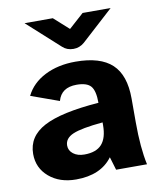

<svg xmlns="http://www.w3.org/2000/svg" viewBox="-83 -786 718 863"><g transform="rotate(-10 276.5 -354.0)"><path d="M285 -568Q255 -568 235 -587L88 -720H217L285 -659L353 -720H481L335 -587Q313 -568 285 -568ZM181 -145Q181 -122 200.5 -107Q220 -92 251 -92Q305 -92 330.5 -120.5Q356 -149 356 -208V-220Q258 -211 219.5 -194.5Q181 -178 181 -145ZM361 -60Q308 12 195 12Q120 12 72 -29Q24 -70 24 -134Q24 -214 102.5 -255.5Q181 -297 353 -310Q353 -365 335 -386Q317 -407 270 -407Q200 -407 184 -348L56 -394Q83 -449 143 -479.5Q203 -510 283 -510Q396 -510 449.5 -460Q503 -410 503 -303V-194Q503 -78 520 0H379Z"/></g></svg>

Font: Atkinson Hyperlegible Pro
Style: Bold
Weight: 700
Designer: Elliott Scott, Megan Eiswerth, Linus Boman, Theodore Petrosky, Jacob Perez
Foundry: Braille Institute
Version: Version 1.5.1